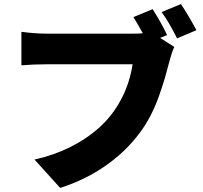

<svg xmlns="http://www.w3.org/2000/svg" viewBox="-20 -857 996 941"><path d="M799 -685 764.9 -671.2 834.2 -627.1Q830.3 -619.7 826.2 -608.5Q822.1 -597.3 820 -589.8Q817.8 -582.4 813.7 -568Q809.7 -553.6 808.9 -551.1Q796.9 -504.6 787.3 -471.9Q777.7 -439.3 759.8 -388.1Q741.8 -337 717.7 -290.3Q693.5 -243.6 664.1 -204.9Q598 -115.4 498.4 -45.5Q398.8 24.5 274.9 63.9L149.1 -74.9Q243.6 -96.2 323.3 -135.7Q403.1 -175.1 466.8 -232.2Q530.5 -289.4 572.8 -368.3Q615.1 -447.1 630 -541.9H209.2Q142.8 -541.9 84.9 -536.9V-701Q152.7 -692.1 209.2 -692.1H631Q664.8 -692.1 680 -693.9Q650.9 -746.4 633.9 -773.1L728 -812.1Q774.1 -739.3 799 -685ZM772 -797.9 866.8 -837Q898.8 -789.8 942.8 -709.2L848 -669Q804 -755.3 772 -797.9Z"/></svg>

Font: Karasuma Gothic
Style: Black
Weight: 900
Designer: Rasmus Andersson / Ryoko Nishizuka
Foundry: Genbu
Version: Version 1.00